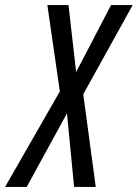

<svg xmlns="http://www.w3.org/2000/svg" viewBox="-72 -734 541 754"><path d="M-52 0H33L191 -289L219 0H304L255 -364L449 -714H364L227 -451L197 -714H114L163 -375Z"/></svg>

Font: Noto Sans ExtraCondensed
Style: Italic
Weight: 400
Width: 2
Italic angle: -12°
Designer: Monotype Design Team
Foundry: Monotype Imaging Inc.
Version: Version 2.013